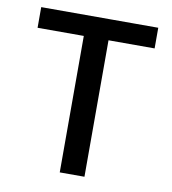

<svg xmlns="http://www.w3.org/2000/svg" viewBox="-75 -704 687 769"><g transform="rotate(10 269.0 -319.5)"><path d="M319.5 0H219V-621.5H319.5ZM507 -555H31V-639H507Z"/></g></svg>

Font: Anek Devanagari Medium
Style: Regular
Weight: 500
Designer: Kailash Malviya (Devanagari) & Yesha Goshar (Latin)
Foundry: Ek Type
Version: Version 1.003